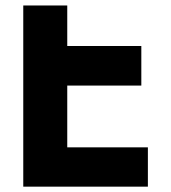

<svg xmlns="http://www.w3.org/2000/svg" viewBox="-20 -698 640 718"><path d="M67 0V-677.5H231.5V-526H508.5V-378H231.5V-147H533V0Z"/></svg>

Font: JuliaMono Black
Style: Regular
Weight: 900
Monospace: yes
Designer: cormullion
Foundry: corm
Version: Version 0.054; ttfautohint (v1.8.4)